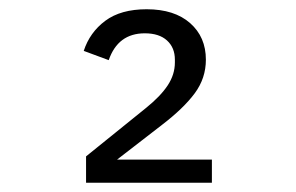

<svg xmlns="http://www.w3.org/2000/svg" viewBox="-20 -724 640 415"><path d="M438 -329H166V-386L296 -491Q327 -516 342.5 -539.5Q358 -563 358 -589V-595Q358 -621 341 -636.5Q324 -652 293 -652Q235 -652 215 -594L161 -614Q174 -654 207.5 -679Q241 -704 297 -704Q357 -704 391 -674Q425 -644 425 -595Q425 -555 401 -522.5Q377 -490 330 -454L233 -379H438Z"/></svg>

Font: iA Writer Duo S
Style: Regular
Weight: 400
Designer: Mike Abbink, Paul van der Laan, Pieter van Rosmalen, Oliver Reichenstein
Foundry: Bold Monday and Information Architects Inc.
Version: Version 2.000